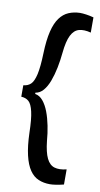

<svg xmlns="http://www.w3.org/2000/svg" viewBox="-91 -738 462 887"><g transform="rotate(10 140.0 -295.0)"><path d="M10 -268.3V-322Q31 -323.7 44.7 -336.7Q58.3 -349.7 66.2 -384.3Q74 -419 76 -484.3Q78 -546 88 -587Q98 -628 115.7 -651.8Q133.3 -675.7 157.3 -685.8Q181.3 -696 210.3 -696.7Q222.7 -696.7 239.5 -694.3Q256.3 -692 274.7 -687V-615.7Q242.3 -624.3 219 -618Q195.7 -611.7 181.7 -584Q167.7 -556.3 162.3 -501.3Q159 -466 152 -431Q145 -396 134 -366.5Q123 -337 107.2 -318.8Q91.3 -300.7 71 -298V-292Q92 -288.7 107.8 -269.7Q123.7 -250.7 134.7 -221.7Q145.7 -192.7 152.7 -157.7Q159.7 -122.7 162.3 -88Q168 -35 181.5 -7.2Q195 20.7 218.2 27.5Q241.3 34.3 274.7 26V97Q256.3 101.7 239.3 104.3Q222.3 107 210 107Q180.3 107 156.3 96.8Q132.3 86.7 115.2 61.7Q98 36.7 88 -5.8Q78 -48.3 76 -110.3Q74.7 -175 66.8 -209Q59 -243 45.3 -255.2Q31.7 -267.3 10 -268.3Z"/></g></svg>

Font: Bricolage Grotesque 96pt ExtraBold SemiCondensed
Style: Regular
Weight: 800
Width: 4
Version: Version 1.001;gftools[0.9.33.dev8+g029e19f]